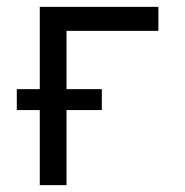

<svg xmlns="http://www.w3.org/2000/svg" viewBox="-20 -540 540 560"><path d="M96 0V-219H29V-280H96V-520H442V-450H174V-280H277V-219H174V0Z"/></svg>

Font: Iosevka Fixed
Style: Regular
Weight: 400
Monospace: yes
Designer: Belleve Invis
Foundry: Belleve Invis
Version: Version 33.2.4